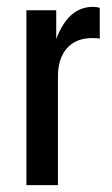

<svg xmlns="http://www.w3.org/2000/svg" viewBox="-20 -540 328 560"><path d="M57 0V-510H144V-397H149V0ZM149 -317 133 -394Q152 -459 181 -489.5Q210 -520 251 -520Q262 -520 271 -517V-427Q268 -428 262.5 -428.5Q257 -429 250 -429Q201 -429 175 -399Q149 -369 149 -317Z"/></svg>

Font: Instrument Sans Condensed Medium
Style: Regular
Weight: 500
Width: 3
Designer: Rodrigo Fuenzalida
Foundry: fragTYPE
Version: Version 1.000;gftools[0.9.28]